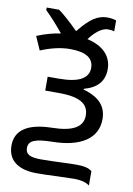

<svg xmlns="http://www.w3.org/2000/svg" viewBox="-94 -723 678 976"><g transform="rotate(10 245.0 -235.0)"><path d="M377 -664.1C355.5 -664.1 333.5 -657.2 311.5 -643.6C289.6 -629.4 263.7 -604.5 234.9 -567.9C189 -613.3 154.3 -644 130.9 -660.2H66.9V-647C94.7 -620.1 126.5 -585.4 161.1 -543C122.6 -537.6 82 -526.4 39.1 -508.8L69.8 -439C125 -461.9 175.3 -473.1 221.2 -473.1C302.2 -473.1 342.8 -447.8 342.8 -397C342.8 -342.3 292 -314.9 190.9 -314.9H132.8V-243.2H203.1C308.1 -243.2 357.9 -216.3 357.9 -153.8C357.9 -94.7 307.1 -64.5 198.2 -63C75.7 -60.5 12.2 -18.6 12.2 61C12.2 137.2 65.9 178.2 163.1 178.2C197.8 178.2 233.4 177.2 270.5 175.3L356.9 172.9C384.8 172.9 417.5 178.7 435.1 193.8V120.1C421.9 106.9 395 100.1 355 100.1C306.2 100.1 243.7 105 171.9 105C115.2 105 91.8 92.8 91.8 60.1C91.8 21 126.5 8.8 211.9 6.8C358.9 5.4 444.8 -50.3 444.8 -149.9C444.8 -214.8 408.7 -258.3 324.2 -282.2V-286.1C392.6 -304.2 426.8 -343.8 426.8 -404.8C426.8 -474.6 378.4 -520 298.8 -538.1C328.1 -577.1 362.3 -605 393.1 -605C407.2 -605 418 -603.5 425.8 -600.1V-657.2C412.1 -661.6 396 -664.1 377 -664.1Z"/></g></svg>

Font: Noto Reveo Sans
Style: Regular
Weight: 400
Designer: Monotype Design team
Foundry: Monotype Imaging Inc.
Version: Version 1.04